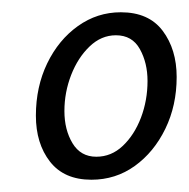

<svg xmlns="http://www.w3.org/2000/svg" viewBox="-20 -775 308 313"><path d="M129 -482Q84.5 -482 61.5 -511.5Q38.5 -541 38.5 -586.5Q38.5 -633.5 57 -671.8Q75.5 -710 107 -732.5Q138.5 -755 177 -755Q222.5 -755 245.2 -724.8Q268 -694.5 268 -649.5Q268 -603 249.5 -565Q231 -527 199.8 -504.5Q168.5 -482 129 -482ZM137 -519.5Q161.5 -519.5 180.2 -537.2Q199 -555 209.8 -583.2Q220.5 -611.5 220.5 -643Q220.5 -672.5 208 -695Q195.5 -717.5 169 -717.5Q145 -717.5 126 -699.2Q107 -681 96 -652.8Q85 -624.5 85 -594Q85 -563.5 98.2 -541.5Q111.5 -519.5 137 -519.5Z"/></svg>

Font: Cabin Condensed
Style: Italic
Weight: 400
Width: 3
Italic angle: -10°
Designer: Pablo Impallari
Foundry: Pablo Impallari. http://www.impallari.com Igino Marini. http://www.ikern.com
Version: Version 3.001; ttfautohint (v1.8.3)